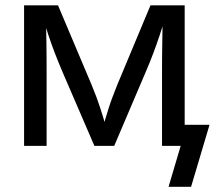

<svg xmlns="http://www.w3.org/2000/svg" viewBox="-20 -556 819 732"><path d="M71.8 0V-535.6H201.2L329.1 -232.9Q339.4 -208 347.7 -185.8Q356 -163.6 362.5 -143.3Q369.1 -123 375 -103.3Q380.9 -83.5 386.2 -63.5H370.6Q376 -83 381.6 -102.3Q387.2 -121.6 393.8 -142.3Q400.4 -163.1 408.7 -185.3Q417 -207.5 427.2 -232.9L553.7 -535.6H684.1V0H597.7V-276.9Q597.7 -307.1 597.9 -334.5Q598.1 -361.8 598.6 -388.2Q599.1 -414.6 599.4 -441.2Q599.6 -467.8 600.1 -495.6H611.8Q600.1 -456.1 588.9 -422.1Q577.6 -388.2 564.7 -353.8Q551.8 -319.3 533.7 -277.3L415.5 0H339.8L220.2 -277.3Q202.1 -319.3 189 -353.8Q175.8 -388.2 164.6 -422.1Q153.3 -456.1 141.1 -495.6H154.8Q155.3 -470.7 156 -444.8Q156.7 -418.9 157 -391.8Q157.2 -364.7 157.5 -336.2Q157.7 -307.6 157.7 -276.9V0ZM622.6 156.2 668.9 0H637.2V-80.1H778.8L708.5 156.2Z"/></svg>

Font: Inter 20pt
Style: Regular
Weight: 400
Version: Version 4.001;git-66647c0bb